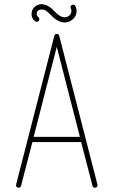

<svg xmlns="http://www.w3.org/2000/svg" viewBox="-20 -912 554 930"><path d="M134 -833C137 -824 142 -815 150 -809C156 -805 164 -806 168 -811C172 -817 171 -825 166 -829C163 -831 160 -835 158 -840C158 -841 158 -843 158 -845C158 -847 158 -850 159 -853C161 -857 165 -861 168 -863C172 -865 176 -866 182 -866C187 -866 193 -865 198 -863C201 -861 206 -858 213 -852C224 -843 233 -831 246 -821C254 -815 262 -811 271 -807C278 -805 286 -803 293 -803C296 -803 298 -804 301 -804C313 -805 322 -810 329 -816C337 -821 344 -830 348 -841C350 -847 351 -853 351 -859C351 -867 349 -875 345 -883C342 -889 335 -891 328 -888C322 -885 320 -878 323 -871C325 -868 326 -863 326 -859C326 -855 325 -852 324 -849C322 -843 318 -838 314 -835C310 -832 305 -830 298 -829C296 -829 295 -828 293 -828C289 -828 284 -829 279 -831C273 -833 267 -837 262 -841C251 -849 242 -860 230 -871C224 -876 217 -881 209 -885C201 -889 192 -891 182 -892C171 -892 162 -888 155 -884C147 -879 140 -871 136 -862C134 -857 133 -851 133 -845C133 -841 133 -837 134 -833ZM243 -738 58 -18C56 -11 60 -5 67 -3C74 -1 80 -5 82 -12L137 -224H373L428 -12C430 -5 436 -1 443 -3C450 -5 454 -11 452 -18L267 -738C266 -744 261 -748 255 -748C249 -748 244 -744 243 -738ZM143 -249 255 -685 367 -249Z"/></svg>

Font: LS
Style: LightAlt
Weight: 250
Designer: BSozoo
Foundry: BSozoo
Version: Version 001.000